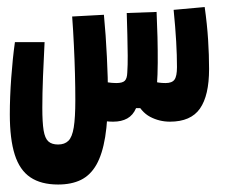

<svg xmlns="http://www.w3.org/2000/svg" viewBox="-20 -335 626 534"><path d="M141.6 178.2Q94.2 178.2 64.5 158.2Q34.7 138.2 21 95Q7.3 51.8 7.3 -17.1Q7.3 -64 11.2 -118.2Q15.1 -172.4 21.5 -217.8H104Q101.6 -171.4 99.6 -122.6Q97.7 -73.7 97.7 -35.2Q97.7 5.4 101.3 27.6Q105 49.8 114.5 58.3Q124 66.9 141.6 66.9Q159.7 66.9 170.2 56.6Q180.7 46.4 185.1 19.5Q189.5 -7.3 189.5 -57.1Q189.5 -90.8 188.5 -129.6Q187.5 -168.5 185.5 -209.2Q183.6 -250 180.7 -289.1L269 -293.9Q274.4 -237.8 277.3 -176.5Q280.3 -115.2 280.3 -72.8Q280.3 -2 272.5 46.1Q264.6 94.2 248 123.3Q231.4 152.3 205.1 165.3Q178.7 178.2 141.6 178.2ZM294.9 3.4Q274.9 3.4 260.3 -0.5Q245.6 -4.4 229.5 -13.2L243.7 -113.8Q263.7 -108.4 277.8 -106.2Q292 -104 303.2 -104Q320.8 -104 327.1 -110.4Q333.5 -116.7 334 -133.3Q335.4 -153.3 335.2 -180.4Q335 -207.5 334.2 -238Q333.5 -268.6 332.5 -298.8L415.5 -301.8Q417 -269 418 -231.9Q418.9 -194.8 418.7 -160.2Q418.5 -125.5 416.5 -99.6Q414.6 -75.2 408.4 -61Q402.3 -46.9 393.6 -34.2H358.4Q350.1 -14.6 334 -5.6Q317.9 3.4 294.9 3.4ZM452.6 3.4Q423.3 3.4 397.7 -10Q372.1 -23.4 356 -58.1L372.6 -121.1Q390.1 -114.3 405.3 -109.1Q420.4 -104 440.4 -104Q458.5 -104 465.3 -113.5Q472.2 -123 472.2 -148.4Q472.2 -180.7 470 -219.5Q467.8 -258.3 462.9 -307.6L549.3 -315.4Q556.2 -266.1 558.8 -224.1Q561.5 -182.1 561.5 -143.1Q561.5 -69.3 536.1 -33Q510.7 3.4 452.6 3.4Z"/></svg>

Font: Cascadia Code Medium
Style: Regular
Weight: 500
Monospace: yes
Designer: Aaron Bell
Foundry: Saja Typeworks
Version: Version 2407.024